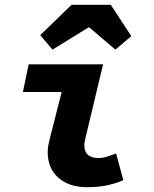

<svg xmlns="http://www.w3.org/2000/svg" viewBox="-20 -765 640 797"><path d="M341 12Q267 12 222.5 -27Q178 -66 178 -134Q178 -149 181 -164Q184 -179 188 -195L236 -383H75L99 -498H408L334 -189Q333 -182 331.5 -176Q330 -170 330 -164Q330 -134 346 -121.5Q362 -109 387 -109Q405 -109 422 -114Q439 -119 462 -128L492 -17Q459 -3 423.5 4.5Q388 12 341 12ZM198 -559 147 -619 277 -745H440L525 -615L459 -559L351 -651H347Z"/></svg>

Font: Source Code Pro ExtraLight ExtraBold
Style: Italic
Weight: 800
Italic angle: -11°
Monospace: yes
Version: Version 1.016;hotconv 1.0.116;makeotfexe 2.5.65601